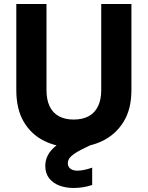

<svg xmlns="http://www.w3.org/2000/svg" viewBox="-20 -720 733 954"><path d="M343 12Q265 12 200.5 -19.5Q136 -51 98.5 -114Q61 -177 61 -273V-700H211V-272Q211 -225 226.5 -192Q242 -159 272.5 -142.5Q303 -126 346 -126Q390 -126 420.5 -142.5Q451 -159 467 -192Q483 -225 483 -272V-700H633V-273Q633 -177 593.5 -114Q554 -51 488.5 -19.5Q423 12 343 12ZM346 214Q307 214 275 202Q243 190 224 165.5Q205 141 205 104Q205 76 218.5 50Q232 24 265 -1Q298 -26 357 -50L400 -69L432 0L383 24Q347 43 332 58Q317 73 317 91Q317 108 329.5 118Q342 128 365 128Q380 128 399 124Q418 120 438 113V199Q418 206 394.5 210Q371 214 346 214Z"/></svg>

Font: DM Sans 10pt Black
Style: Regular
Weight: 900
Version: Version 4.004;gftools[0.9.30]